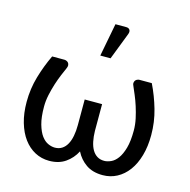

<svg xmlns="http://www.w3.org/2000/svg" viewBox="-105 -806 905 916"><g transform="rotate(15 348.0 -348.5)"><path d="M40.5 0ZM226.6 -60.5Q246.6 -60.5 261.5 -70.1Q276.4 -79.6 286.1 -97.2Q295.9 -114.7 300.5 -139.2Q305.2 -163.6 305.2 -192.9V-319.3H391.1V-187Q391.6 -158.7 396.5 -135.3Q401.4 -111.8 411.1 -95.2Q420.9 -78.6 435.5 -69.6Q450.2 -60.5 470.2 -60.5Q485.8 -60.5 503.4 -68.4Q521 -76.2 535.6 -95.9Q550.3 -115.7 560.1 -149.9Q569.8 -184.1 569.8 -236.8Q569.8 -265.1 563.5 -294.7Q557.1 -324.2 548.3 -351.6Q539.6 -378.9 529.8 -401.9Q520 -424.8 513.7 -439.5Q508.3 -449.7 509.3 -456.8Q510.3 -463.9 513.9 -468.5Q517.6 -473.1 523.2 -475.3Q528.8 -477.5 533.2 -477.5H594.2Q621.1 -422.4 638.4 -362.1Q655.8 -301.8 655.8 -236.8Q655.8 -180.7 642.8 -135.5Q629.9 -90.3 606.4 -58.6Q583 -26.9 550.8 -9.8Q518.6 7.3 480.5 7.3Q431.2 7.3 398.4 -15.4Q365.7 -38.1 347.7 -74.2Q329.1 -38.1 296.4 -15.4Q263.7 7.3 216.3 7.3Q178.2 7.3 146 -9.8Q113.8 -26.9 90.3 -58.6Q66.9 -90.3 53.7 -135.5Q40.5 -180.7 40.5 -236.8Q40.5 -301.8 58.1 -362.1Q75.7 -422.4 102.1 -477.5H163.1Q167.5 -477.5 173.1 -475.3Q178.7 -473.1 182.4 -468.5Q186 -463.9 186.8 -456.8Q187.5 -449.7 182.6 -439.5Q175.8 -424.8 166.3 -401.9Q156.7 -378.9 147.9 -351.6Q139.2 -324.2 132.8 -294.7Q126.5 -265.1 126.5 -236.8Q126.5 -184.1 136.2 -149.9Q146 -115.7 160.6 -95.9Q175.3 -76.2 192.9 -68.4Q210.4 -60.5 226.6 -60.5ZM322.8 -541 354 -704.1H407.2Q419.9 -704.1 425 -695.8Q430.2 -687.5 424.8 -673.8L373.5 -541Z"/></g></svg>

Font: Carlito
Style: Regular
Weight: 400
Designer: Lukasz Dziedzic
Foundry: tyPoland Lukasz Dziedzic
Version: Version 1.104